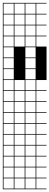

<svg xmlns="http://www.w3.org/2000/svg" viewBox="-20 -1025 348 1352"><path d="M0 307.7V-1004.8H307.7V-1000H235.6V-927.9H307.7V-923.1H235.6V-851H307.7V-846.2H235.6V-774H307.7V-769.2H235.6V-697.1H307.7V-461.5H235.6V-389.4H307.7V-384.6H235.6V-312.5H307.7V-307.7H235.6V-235.6H307.7V-230.8H235.6V-158.7H307.7V-153.8H235.6V-81.7H307.7V-76.9H235.6V-4.8H307.7V0H235.6V72.1H307.7V76.9H235.6V149H307.7V153.8H235.6V226H307.7V230.8H235.6V302.9H307.7V307.7ZM158.7 -927.9H230.8V-1000H158.7ZM81.7 -927.9H153.8V-1000H81.7ZM4.8 -927.9H76.9V-1000H4.8ZM158.7 -851H230.8V-923.1H158.7ZM81.7 -851H153.8V-923.1H81.7ZM4.8 -851H76.9V-923.1H4.8ZM158.7 -774H230.8V-846.2H158.7ZM81.7 -774H153.8V-846.2H81.7ZM4.8 -774H76.9V-846.2H4.8ZM158.7 -697.1H230.8V-769.2H158.7ZM81.7 -697.1H153.8V-769.2H81.7ZM4.8 -697.1H76.9V-769.2H4.8ZM76.9 -692.3H4.8V-620.2H76.9ZM158.7 -620.2H230.8V-692.3H158.7ZM158.7 -543.3H230.8V-615.4H158.7ZM4.8 -543.3H76.9V-615.4H4.8ZM4.8 -466.3H76.9V-538.5H4.8ZM158.7 -466.3H230.8V-538.5H158.7ZM4.8 -389.4H76.9V-461.5H4.8ZM158.7 -389.4H230.8V-461.5H158.7ZM81.7 -389.4H153.8V-461.5H81.7ZM4.8 -312.5H76.9V-384.6H4.8ZM158.7 -312.5H230.8V-384.6H158.7ZM81.7 -312.5H153.8V-384.6H81.7ZM4.8 -235.6H76.9V-307.7H4.8ZM158.7 -235.6H230.8V-307.7H158.7ZM81.7 -235.6H153.8V-307.7H81.7ZM4.8 -158.7H76.9V-230.8H4.8ZM81.7 -158.7H153.8V-230.8H81.7ZM158.7 -158.7H230.8V-230.8H158.7ZM4.8 -81.7H76.9V-153.8H4.8ZM158.7 -81.7H230.8V-153.8H158.7ZM81.7 -81.7H153.8V-153.8H81.7ZM4.8 -4.8H76.9V-76.9H4.8ZM158.7 -4.8H230.8V-76.9H158.7ZM81.7 -4.8H153.8V-76.9H81.7ZM158.7 72.1H230.8V0H158.7ZM81.7 72.1H153.8V0H81.7ZM4.8 72.1H76.9V0H4.8ZM158.7 149H230.8V76.9H158.7ZM81.7 149H153.8V76.9H81.7ZM4.8 149H76.9V76.9H4.8ZM158.7 226H230.8V153.8H158.7ZM81.7 226H153.8V153.8H81.7ZM4.8 226H76.9V153.8H4.8ZM158.7 302.9H230.8V230.8H158.7ZM81.7 302.9H153.8V230.8H81.7ZM4.8 302.9H76.9V230.8H4.8Z"/></svg>

Font: Jacquarda Bastarda 9 Charted
Style: Regular
Weight: 400
Designer: Sarah Cadigan-Fried
Version: Version 1.000; ttfautohint (v1.8.4.7-5d5b)